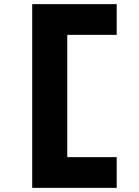

<svg xmlns="http://www.w3.org/2000/svg" viewBox="-20 -720 674 930"><path d="M136 190V-700H545.2V-551H299.9L305.9 -559V53L295.9 41H545.2V190Z"/></svg>

Font: Lexend Tera
Style: Regular
Weight: 400
Designer: Bonnie Shaver-Troup, Thomas Jockin
Foundry: Lexend
Version: Version 1.007